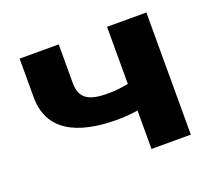

<svg xmlns="http://www.w3.org/2000/svg" viewBox="-95 -654 870 780"><g transform="rotate(-20 339.5 -264.0)"><path d="M348 -272C266 -272 227 -293 227 -361V-528H58V-361C58 -216 173 -159 348 -159C378 -159 408 -162 436 -166V0H606V-528H436V-281C408 -276 382 -272 348 -272Z"/></g></svg>

Font: Asimov
Style: XWid
Weight: 500
Designer: Google
Version: Version 2.000980; 2014